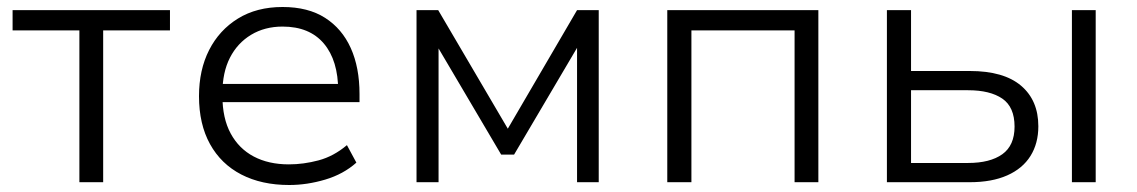

<svg xmlns="http://www.w3.org/2000/svg" viewBox="-20 -521 3251 549"><path d="M207 0V-434H16V-492H466V-434H275V0Z M807 8Q728 8 670 -22Q612 -52 580.5 -109Q549 -166 549 -246Q549 -321 578 -378Q607 -435 660.5 -468Q714 -501 788 -501Q861 -501 909.5 -470Q958 -439 983 -383.5Q1008 -328 1008 -252V-229H598V-281H968L947 -261Q947 -348 906 -396.5Q865 -445 788 -445Q737 -445 698 -421.5Q659 -398 637.5 -356Q616 -314 616 -255V-247Q616 -183 639.5 -139.5Q663 -96 705.5 -73.5Q748 -51 806 -51Q848 -51 891 -62.5Q934 -74 972 -106L999 -56Q962 -23 910 -7.5Q858 8 807 8Z M1171 0V-492H1233L1432 -153L1630 -492H1692V0H1630V-391H1634L1450 -79H1413L1229 -391H1234V0Z M1888 0V-492H2320V0H2252V-434H1957V0Z M2516 0V-492H2585V-318H2753Q2850 -318 2899.5 -276Q2949 -234 2949 -160Q2949 -111 2926.5 -75Q2904 -39 2860 -19.5Q2816 0 2753 0ZM2585 -55H2748Q2811 -55 2846 -80Q2881 -105 2881 -159Q2881 -215 2846 -239Q2811 -263 2748 -263H2585ZM3045 0V-492H3113V0Z"/></svg>

Font: Nunito Sans 8pt Light
Style: Regular
Weight: 300
Version: Version 3.101;gftools[0.9.27]